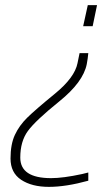

<svg xmlns="http://www.w3.org/2000/svg" viewBox="-20 -520 431 748"><path d="M282 -274 290 -313H324Q322 -291 318 -270Q304 -200 211 -125Q118 -50 88.5 -9.5Q59 31 59 94Q59 174 179 174Q226 174 300 158L324 152V184Q237 208 170.5 208Q104 208 62.5 180.5Q21 153 21 97.5Q21 42 38 5.5Q55 -31 86 -61.5Q117 -92 194 -155Q271 -218 282 -274ZM358 -500 341 -418H304L322 -500Z"/></svg>

Font: TitilliumWebThinItalic
Style: Thin Italic
Weight: 200
Italic angle: -13°
Version: Version 1.001;PS 57.000;hotconv 1.0.70;makeotf.lib2.5.55311